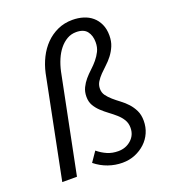

<svg xmlns="http://www.w3.org/2000/svg" viewBox="-135 -822 825 933"><g transform="rotate(-20 277.5 -356.0)"><path d="M136 -525Q145 -566 163 -602Q181 -638 207.5 -665Q234 -692 269 -708Q304 -724 346 -724Q376 -724 402 -716Q428 -708 447.5 -691.5Q467 -675 478.5 -650Q490 -625 490 -592Q490 -561 480 -537.5Q470 -514 455.5 -495Q441 -476 424 -460.5Q407 -445 392.5 -430Q378 -415 368 -399Q358 -383 358 -363Q358 -343 369 -328Q380 -313 396 -299Q412 -285 431.5 -270.5Q451 -256 467 -238.5Q483 -221 494 -198.5Q505 -176 505 -145Q505 -112 492.5 -83.5Q480 -55 457.5 -34Q435 -13 405 -0.5Q375 12 339 12Q302 12 266 -0.5Q230 -13 199 -38L234 -89Q257 -70 282.5 -59Q308 -48 339 -48Q378 -48 405.5 -72.5Q433 -97 433 -135Q433 -159 422 -177Q411 -195 394 -210Q377 -225 358 -239Q339 -253 322 -269Q305 -285 294 -304Q283 -323 283 -349Q283 -375 293 -395.5Q303 -416 317.5 -433Q332 -450 349.5 -466Q367 -482 381.5 -499.5Q396 -517 406 -537Q416 -557 416 -584Q416 -618 399 -640Q382 -662 343 -662Q317 -662 295.5 -649.5Q274 -637 257 -616Q240 -595 228 -567Q216 -539 209 -507L107 0H31Z"/></g></svg>

Font: mr_Source Sans Pro
Style: Italic
Weight: 400
Italic angle: -11°
Designer: Paul D. Hunt
Foundry: Adobe Systems Incorporated
Version: Version 1.036;July 10, 2024;FontCreator 11.5.0.2430 64-bit